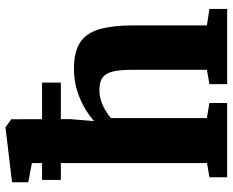

<svg xmlns="http://www.w3.org/2000/svg" viewBox="-95 -765 860 710"><g transform="rotate(-90 335.0 -410.0)"><path d="M87 -74.5V-722L16 -735.5V-795.5L217 -819.5H219.5L249 -798.5L249.5 -580.5L242 -492Q258.5 -507 286.8 -524.5Q315 -542 352.8 -554.2Q390.5 -566.5 435.5 -566.5Q499 -566.5 533.8 -543.2Q568.5 -520 582.2 -471.5Q596 -423 596 -348V-75L657 -65.5V0H379V-65.5L432 -75V-347.5Q432 -392 426.2 -419.5Q420.5 -447 404.2 -459.8Q388 -472.5 357 -472.5Q336.5 -472.5 317.2 -466.2Q298 -460 281.8 -450.2Q265.5 -440.5 253.5 -430V-75L309 -65.5V0H34.5V-65.5ZM24.5 -684.5H384.5V-615H24.5Z"/></g></svg>

Font: Merriweather 20pt Black
Style: Regular
Weight: 900
Version: Version 2.100